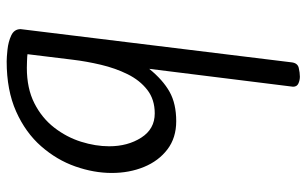

<svg xmlns="http://www.w3.org/2000/svg" viewBox="-196 -732 941 590"><g transform="rotate(90 275.0 -436.5)"><path d="M168 14Q156 14 132 11.5Q108 9 88.5 0Q69 -9 69 -29L171 -861Q173 -880 188 -883.5Q203 -887 215 -887Q226 -887 236 -882.5Q246 -878 246 -866L191 -424Q225 -466 261.5 -486.5Q298 -507 352 -507Q403 -507 438.5 -480Q474 -453 492.5 -408Q511 -363 511 -309Q511 -254 491 -197Q471 -140 429 -92Q387 -44 322 -15Q257 14 168 14ZM188 -48Q251 -48 296.5 -71Q342 -94 371.5 -132Q401 -170 415 -214.5Q429 -259 429 -301Q429 -358 402.5 -399.5Q376 -441 328 -441Q285 -441 255.5 -418Q226 -395 207.5 -357.5Q189 -320 178.5 -275.5Q168 -231 163 -189L146 -50Q151 -49 167.5 -48.5Q184 -48 188 -48Z"/></g></svg>

Font: Kite One
Style: Regular
Weight: 400
Designer: Eduardo Rodriguez Tunni
Foundry: Eduardo Rodriguez Tunni
Version: Version 1.002; ttfautohint (v1.8.4.7-5d5b);gftools[0.9.23]